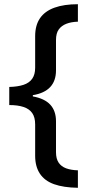

<svg xmlns="http://www.w3.org/2000/svg" viewBox="-20 -734 424 912"><path d="M350 158Q282 157 237 141Q192 125 169.5 91Q147 57 147 6V-143Q147 -177 133 -197Q119 -217 91.5 -226Q64 -235 24 -235V-321Q64 -322 91.5 -331Q119 -340 133 -360Q147 -380 147 -412V-562Q147 -614 170 -647.5Q193 -681 238.5 -697.5Q284 -714 350 -714V-631Q318 -630 295 -621Q272 -612 259 -594Q246 -576 246 -544V-400Q246 -350 218.5 -320.5Q191 -291 136 -282V-276Q192 -266 219 -236.5Q246 -207 246 -158V-11Q246 20 258.5 38.5Q271 57 294 65.5Q317 74 350 75Z"/></svg>

Font: Noto Sans Hebrew Medium
Style: Regular
Weight: 500
Designer: Monotype Design Team
Foundry: Monotype Imaging Inc.
Version: Version 2.003